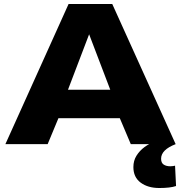

<svg xmlns="http://www.w3.org/2000/svg" viewBox="-20 -723 908 963"><path d="M7 0 324 -703H543L861 0H636L581 -130H273L219 0ZM321 -273H533L427 -551ZM779 220Q722 220 685.5 193Q649 166 649 115Q649 83 664.5 58Q680 33 705 14.5Q730 -4 758 -13L861 0Q788 28 788 73Q788 94 801 102.5Q814 111 834 111Q842 111 847.5 110Q853 109 858 108L863 210Q834 220 779 220Z"/></svg>

Font: Georama Extended
Style: Bold
Weight: 700
Width: 7
Designer: Jean-Baptiste Levee
Foundry: Production Type
Version: Version 1.000